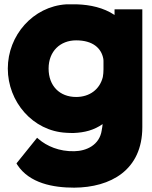

<svg xmlns="http://www.w3.org/2000/svg" viewBox="-20 -612 699 885"><path d="M16 -296C16 -143 131 -8 285 0C296 1 309 1 320 1C370 -1 413 -12 453 -40C452 -31 451 -21 449 -13V-12C439 57 378 84 323 85C253 87 195 61 158 29L151 23L56 141L60 148C116 233 225 253 322 253C489 252 636 173 636 -26V-569H508V-559V-543C457 -577 395 -590 335 -592H286H285C132 -582 16 -449 16 -296ZM204 -296C204 -376 258 -426 331 -426C409 -426 447 -389 456 -342C457 -338 457 -333 457 -328V-292C457 -279 456 -270 454 -257C440 -200 393 -165 331 -165C255 -165 204 -216 204 -296Z"/></svg>

Font: Rabbid Highway Sign IV
Style: Blk
Weight: 400
Foundry: Cannot Into Space Fonts
Version: Version 0.277